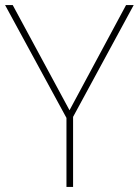

<svg xmlns="http://www.w3.org/2000/svg" viewBox="-20 -734 545 754"><path d="M253 -301 30 -714H0L241 -271V0H267V-275L505 -714H475Z"/></svg>

Font: Noto Sans Lao UI Thin
Style: Regular
Weight: 100
Designer: Monotype Design Team
Foundry: Monotype Imaging Inc.
Version: Version 2.000